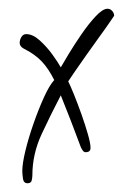

<svg xmlns="http://www.w3.org/2000/svg" viewBox="-20 -396 281 439"><path d="M43 23Q34 23 32.5 12.5Q31 2 31 -5Q31 -22 38 -51Q45 -80 56.5 -113Q68 -146 80.5 -173.5Q93 -201 104 -213Q91 -239 75.5 -255.5Q60 -272 34 -285Q25 -290 25 -298Q25 -305 29 -311.5Q33 -318 40 -318Q55 -318 71 -303.5Q87 -289 100 -271Q113 -253 119 -242Q124 -251 137 -272.5Q150 -294 166.5 -318Q183 -342 199 -359Q215 -376 226 -376Q232 -376 236.5 -371Q241 -366 241 -360Q241 -360 231.5 -346Q222 -332 207 -311.5Q192 -291 177 -269.5Q162 -248 150.5 -231.5Q139 -215 136 -210Q141 -200 149.5 -179Q158 -158 166.5 -134Q175 -110 181 -89Q187 -68 187 -58Q187 -48 176 -48Q172 -48 169.5 -51.5Q167 -55 165 -59Q154 -89 142.5 -118.5Q131 -148 119 -178Q97 -136 75.5 -90Q54 -44 54 5Q54 10 52.5 16.5Q51 23 43 23Z"/></svg>

Font: Licorice
Style: Regular
Weight: 400
Designer: Robert E. Leuschke
Foundry: Robert E. Leuschke
Version: Version 1.010; ttfautohint (v1.8.3)